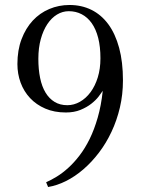

<svg xmlns="http://www.w3.org/2000/svg" viewBox="-20 -749 565 770"><path d="M250 -327.1Q276.4 -327.1 300.5 -340.8Q324.7 -354.5 343 -379.2Q361.3 -403.8 372.1 -438.5Q382.8 -473.1 382.8 -515.1Q382.8 -561.5 373.8 -596.9Q364.7 -632.3 347.9 -656Q331.1 -679.7 307.6 -691.9Q284.2 -704.1 255.9 -704.1Q231 -704.1 208.7 -690.7Q186.5 -677.2 169.9 -652.3Q153.3 -627.4 143.6 -592.3Q133.8 -557.1 133.8 -513.2Q133.8 -470.7 140.9 -436.3Q147.9 -401.9 162.6 -377.7Q177.2 -353.5 199 -340.3Q220.7 -327.1 250 -327.1ZM165 -18.1Q185.1 -26.9 207.8 -40.8Q230.5 -54.7 253.7 -75.7Q276.9 -96.7 298.8 -125.2Q320.8 -153.8 339.4 -191.4Q357.9 -229 371.8 -277.1Q385.7 -325.2 392.1 -384.8Q386.7 -376.5 375.5 -361.8Q364.3 -347.2 346.2 -333Q328.1 -318.8 302.7 -308.3Q277.3 -297.9 244.1 -297.9Q197.8 -297.9 161.6 -313.5Q125.5 -329.1 100.6 -355.7Q75.7 -382.3 62.7 -417.5Q49.8 -452.6 49.8 -492.2Q49.8 -547.9 66.4 -591.8Q83 -635.7 111.3 -666.3Q139.6 -696.8 177.7 -712.9Q215.8 -729 258.8 -729Q307.1 -729 346.7 -709.5Q386.2 -689.9 414.3 -651.9Q442.4 -613.8 457.8 -557.1Q473.1 -500.5 473.1 -426.8Q473.1 -370.1 460.9 -318.1Q448.7 -266.1 427.2 -220.5Q405.8 -174.8 376.7 -136.7Q347.7 -98.6 314.2 -69.8Q280.8 -41 244.6 -22.9Q208.5 -4.9 172.9 1Z"/></svg>

Font: Rochester
Style: Regular
Weight: 400
Version: Version 1.006